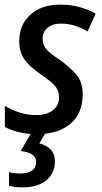

<svg xmlns="http://www.w3.org/2000/svg" viewBox="-20 -569 441 829"><path d="M141 10Q96 10 61 1.5Q26 -7 1 -21V-112Q26 -96 62 -84Q98 -72 135 -72Q181 -72 208 -92.5Q235 -113 235 -150Q235 -176 219.5 -195.5Q204 -215 159 -246Q111 -278 87 -310.5Q63 -343 63 -391Q63 -461 110.5 -505Q158 -549 241 -549Q286 -549 325 -538Q364 -527 393 -510L358 -433Q334 -448 305 -457.5Q276 -467 243 -467Q207 -467 185.5 -449Q164 -431 164 -401Q164 -377 178.5 -358.5Q193 -340 236 -312Q282 -279 309.5 -247.5Q337 -216 337 -161Q337 -80 284.5 -35Q232 10 141 10ZM77 240Q44 240 19 233V174Q41 180 66 180Q136 180 136 129Q136 91 69 83L118 0H179L150 50Q178 57 197.5 75.5Q217 94 217 129Q217 179 180 209.5Q143 240 77 240Z"/></svg>

Font: Noto Sans SemiCondensed Medium
Style: Italic
Weight: 500
Width: 4
Italic angle: -12°
Designer: Monotype Design Team
Foundry: Monotype Imaging Inc.
Version: Version 2.013; ttfautohint (v1.8.4.7-5d5b)